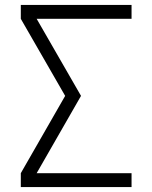

<svg xmlns="http://www.w3.org/2000/svg" viewBox="-20 -755 615 775"><path d="M64 0V-56L243 -368L64 -679V-735H511V-679H128L307 -368L128 -56H511V0Z"/></svg>

Font: Jozsika Light
Style: Regular
Weight: 300
Monospace: yes
Designer: Belleve Invis
Foundry: Belleve Invis
Version: 2.1.0